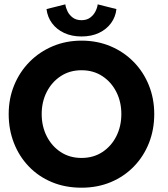

<svg xmlns="http://www.w3.org/2000/svg" viewBox="-20 -861 782 893"><path d="M173.9 -330.5Q173.9 -273.6 197.4 -227.2Q220.9 -180.9 262.6 -153.7Q304.3 -126.4 359.1 -126.4Q414.4 -126.4 456 -153.7Q497.6 -180.9 521 -227.2Q544.4 -273.6 544.4 -330.5Q544.4 -387.4 521 -433.5Q497.6 -479.6 456 -506.9Q414.4 -534.3 359.1 -534.3Q304.3 -534.3 262.6 -506.9Q220.9 -479.6 197.4 -433.5Q173.9 -387.4 173.9 -330.5ZM20.4 -330.5Q20.4 -402.5 46 -464.8Q71.6 -527 117.6 -573.5Q163.5 -620 225.3 -646Q287.1 -672 359.1 -672Q432.2 -672 493.9 -646Q555.6 -620 601.3 -573.5Q647.1 -527 672.2 -464.8Q697.4 -402.5 697.4 -330.5Q697.4 -258 672.8 -195.8Q648.1 -133.5 602.8 -86.8Q557.4 -40 495.5 -14Q433.6 12 359.1 12Q283.2 12 221 -14Q158.9 -40 114 -86.8Q69.1 -133.5 44.8 -195.8Q20.4 -258 20.4 -330.5ZM521.5 -818.8Q517.7 -782.7 496.8 -753.9Q475.9 -725 440.9 -708.2Q405.8 -691.4 359.1 -691.4Q313.4 -691.4 278.4 -707.8Q243.4 -724.1 222.1 -752.8Q200.8 -781.4 196.3 -818.8L283.9 -840.7Q285.8 -825.1 294.2 -807.9Q302.7 -790.8 318.8 -778.9Q334.9 -767.1 359.1 -767.1Q383.2 -767.1 399.2 -778.9Q415.3 -790.8 423.9 -807.9Q432.6 -825.1 434.4 -840.7Z"/></svg>

Font: League Spartan Extralight
Style: Regular
Weight: 200
Foundry: The League of Moveable Type
Version: Version 2.300; ttfautohint (v1.8.3)